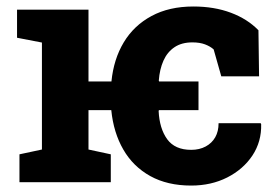

<svg xmlns="http://www.w3.org/2000/svg" viewBox="-20 -558 843 588"><path d="M565.4 10.3Q492.7 10.3 440.2 -18.8Q387.7 -47.9 357.7 -99.9Q327.6 -151.9 320.8 -220.7H251V-100.1L319.3 -85.4V0H39.6V-85.4L108.4 -100.1V-427.7L32.2 -442.4V-528.3H108.4H251V-308.6H321.3Q328.1 -377 359.1 -428.5Q390.1 -480 444.1 -509Q498 -538.1 572.3 -538.1Q636.2 -538.1 687 -519Q737.8 -500 771.5 -465.3L773.4 -324.2H657.7L634.3 -406.7Q624 -416 607.9 -422.1Q591.8 -428.2 569.3 -428.2Q536.1 -428.2 514.2 -413.3Q492.2 -398.4 480.5 -372.1Q468.8 -345.7 466.3 -311L467.3 -308.6H587.9V-220.7H466.8L465.8 -218.3Q468.3 -164.6 491.9 -131.8Q515.6 -99.1 565.4 -99.1Q590.8 -99.1 609.9 -109.4Q628.9 -119.6 639.2 -137.7Q649.4 -155.8 649.4 -180.7H778.3L779.8 -177.7Q781.2 -124.5 753.2 -82Q725.1 -39.6 676 -14.6Q627 10.3 565.4 10.3Z"/></svg>

Font: Roboto Slab LO
Style: Bold
Weight: 700
Designer: Google
Version: Version 2.000